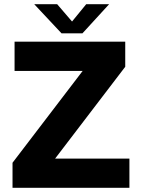

<svg xmlns="http://www.w3.org/2000/svg" viewBox="-20 -900 680 920"><path d="M244.1 -140.1H600.1V0H40V-120.1L376 -560.1H49.8V-700.2H580.1V-580.1ZM375 -740.2H274.9L144 -879.9H253.9L325.2 -796.9L393.1 -879.9H502.9Z"/></svg>

Font: Gully
Style: Bold
Weight: 700
Designer: jaikishan Patel
Foundry: MagicType
Version: Version 1.000;Glyphs 3.2 (3242)